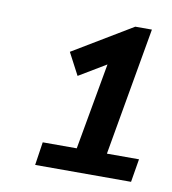

<svg xmlns="http://www.w3.org/2000/svg" viewBox="-55 -759 439 489"><g transform="rotate(10 165.0 -514.5)"><path d="M76 -379H164L204 -603L134 -561L104 -618L257 -710H300L242 -379H325L315 -319H67Z"/></g></svg>

Font: Livvic Medium
Style: Italic
Weight: 500
Italic angle: -10°
Designer: Jacques Le Bailly, Baron von Fonthausen
Version: Version 1.001; ttfautohint (v1.8.2)